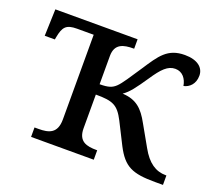

<svg xmlns="http://www.w3.org/2000/svg" viewBox="-97 -672 902 803"><g transform="rotate(20 354.0 -271.0)"><path d="M111 0H390V-42H387C343 -42 305 -50 305 -109V-259C381 -259 404 -249 434 -191L483 -94C523 -17 561 0 663 0H698V-42H695C650 -42 614 -66 583 -122L531 -214C501 -269 471 -298 409 -301C435 -319 454 -345 490 -398C524 -449 548 -474 581 -474C614 -474 632 -448 637 -418C662 -423 685 -444 685 -481C685 -517 655 -542 599 -542C522 -542 495 -498 449 -428C415 -377 393 -342 376 -326C360 -311 344 -305 305 -305V-431C305 -486 344 -494 387 -494H390V-536H24L20 -417H65L67 -428C76 -475 88 -491 137 -491H211V-114C211 -51 174 -42 129 -42H111Z"/></g></svg>

Font: Noto Serif Thai
Style: Regular
Weight: 400
Designer: Monotype Design Team
Foundry: Monotype Imaging Inc.
Version: Version 1.901